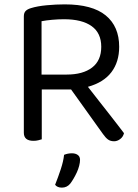

<svg xmlns="http://www.w3.org/2000/svg" viewBox="-20 -639 629 878"><path d="M171 -2Q165 0 155 2.5Q145 5 133 5Q89 5 89 -32V-564Q89 -580 97 -588.5Q105 -597 122 -602Q151 -611 193.5 -615Q236 -619 276 -619Q402 -619 463.5 -568.5Q525 -518 525 -425Q525 -356 489.5 -309Q454 -262 382 -242Q407 -210 432 -178Q457 -146 479.5 -117.5Q502 -89 519.5 -66Q537 -43 547 -30Q543 -13 529.5 -3Q516 7 502 7Q485 7 474 -1Q463 -9 451 -26L305 -230H171ZM285 -298Q359 -298 401 -330Q443 -362 443 -425Q443 -488 399 -519.5Q355 -551 273 -551Q246 -551 218.5 -548.5Q191 -546 170 -542V-298ZM301 201Q286 219 263 219Q242 219 232 206Q246 171 258 134.5Q270 98 273 69Q290 62 309 62Q325 62 335.5 69.5Q346 77 346 92Q346 104 342 119.5Q338 135 331 150Q324 165 316 178.5Q308 192 301 201Z"/></svg>

Font: Baloo Thambi 2
Style: Regular
Weight: 400
Designer: Aadarsh Rajan and Ek Type
Foundry: Ek Type
Version: Version 1.640;hotconv 1.0.111;makeotfexe 2.5.65597; ttfautoh